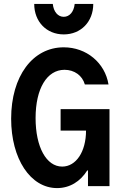

<svg xmlns="http://www.w3.org/2000/svg" viewBox="-20 -952 640 982"><path d="M290 -284H420C420 -176 369 -100 298 -100C217 -100 162 -200 162 -348C162 -499 220 -595 310 -595C360 -595 401 -566 414 -520H535C517 -631 422 -710 306 -710C147 -710 37 -562 37 -345C37 -139 136 10 272 10C337 10 391 -24 426 -80H430V0H540V-394H290ZM250 -932H155C155 -841 218 -776 306 -776C394 -776 457 -841 457 -932H362C358 -892 336 -866 306 -866C276 -866 254 -892 250 -932Z"/></svg>

Font: CommitMono
Style: 700Regular
Weight: 700
Monospace: yes
Designer: Eigil Nikolajsen
Foundry: Eigil Nikolajsen
Version: Version 1.143